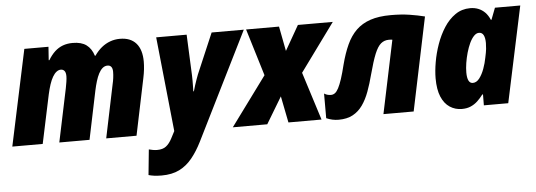

<svg xmlns="http://www.w3.org/2000/svg" viewBox="-52 -713 3080 1103"><g transform="rotate(-5 1488.0 -161.5)"><path d="M-1 0 116.7 -553.2H255.9L250.5 -476.1H254.4Q272 -505.4 292.7 -524.7Q313.5 -543.9 339.1 -553.5Q364.7 -563 396 -563Q446.3 -563 475.1 -541.7Q503.9 -520.5 517.1 -478.5H520.5Q539.6 -506.3 562.5 -524.9Q585.4 -543.5 612.1 -553.2Q638.7 -563 668.5 -563Q729.5 -563 761.7 -526.4Q793.9 -489.7 793.9 -420.4Q793.9 -400.4 791.3 -376.2Q788.6 -352.1 783.2 -326.7L715.3 0H540.5L604.5 -307.6Q608.4 -323.2 610.8 -341.8Q613.3 -360.4 613.3 -377.4Q613.3 -397 605.7 -406.5Q598.1 -416 584.5 -416Q568.4 -416 555.7 -405.3Q543 -394.5 533.2 -375.7Q523.4 -356.9 515.9 -332Q508.3 -307.1 502.4 -279.3L444.3 0H270L334.5 -307.6Q337.9 -324.2 340.8 -343.5Q343.8 -362.8 343.8 -375.5Q343.8 -397 335.9 -406.5Q328.1 -416 314.9 -416Q301.8 -416 289.8 -406.7Q277.8 -397.5 267.6 -379.9Q257.3 -362.3 249 -337.2Q240.7 -312 233.9 -281.2L174.3 0Z M839.8 240.2Q813.5 240.2 795.4 237.5Q777.3 234.9 764.2 231L778.8 84.5Q790 87.4 802 89.6Q814 91.8 826.7 91.8Q858.9 91.8 877.9 77.1Q897 62.5 912.6 32.7L933.6 -7.8L877 -553.2H1052.7L1063 -317.4Q1063.5 -301.8 1063.5 -286.1Q1063.5 -270.5 1063.2 -255.6Q1063 -240.7 1062.5 -225.6H1065.9Q1070.3 -241.7 1075.9 -259.3Q1081.5 -276.9 1087.4 -293.2Q1093.3 -309.6 1097.2 -319.8L1196.8 -553.2H1382.3L1074.7 65.9Q1047.9 119.6 1015.9 158.9Q983.9 198.2 941.7 219.2Q899.4 240.2 839.8 240.2Z M1270.5 0 1478 -282.2 1395.5 -553.2H1585.4L1612.8 -410.6L1694.3 -553.2H1895.5L1694.3 -277.3L1782.2 0H1591.3L1561 -152.8L1469.2 0Z M1880.4 9.8Q1861.3 9.8 1843.8 5.9Q1826.2 2 1809.6 -5.4V-147.5Q1820.3 -140.6 1830.3 -138.4Q1840.3 -136.2 1849.1 -136.2Q1861.3 -136.2 1871.8 -143.8Q1882.3 -151.4 1892.3 -170.4Q1902.3 -189.5 1913.1 -221.9Q1923.8 -254.4 1936 -304.2Q1952.6 -368.2 1974.9 -416.7Q1997.1 -465.3 2030.5 -497.8Q2064 -530.3 2112.5 -546.6Q2161.1 -563 2230.5 -563Q2290.5 -563 2337.9 -555.7Q2385.3 -548.3 2425.8 -538.1L2313.5 0H2139.2L2227.5 -421.4Q2222.7 -422.4 2217.5 -422.6Q2212.4 -422.9 2207.5 -422.9Q2180.7 -422.9 2161.4 -406.7Q2142.1 -390.6 2125.2 -349.6Q2108.4 -308.6 2088.4 -233.4Q2074.7 -180.7 2058.3 -136.2Q2042 -91.8 2018.8 -59.1Q1995.6 -26.4 1962.2 -8.3Q1928.7 9.8 1880.4 9.8Z M2591.3 9.8Q2552.7 9.8 2521.7 -10.5Q2490.7 -30.8 2473.1 -72.3Q2455.6 -113.8 2455.6 -178.7Q2455.6 -220.2 2464.4 -271.2Q2473.1 -322.3 2491.2 -373.5Q2509.3 -424.8 2536.9 -467.8Q2564.5 -510.7 2602.3 -536.9Q2640.1 -563 2688 -563Q2714.4 -563 2735.6 -554.4Q2756.8 -545.9 2773.4 -529.1Q2790 -512.2 2801.3 -485.8H2804.7L2830.6 -553.2H2976.6L2858.9 0H2718.3L2718.8 -63H2714.8Q2699.2 -42 2681.6 -25.6Q2664.1 -9.3 2642.3 0.2Q2620.6 9.8 2591.3 9.8ZM2666.5 -133.8Q2688 -133.8 2704.6 -155.3Q2721.2 -176.8 2732.9 -208.7Q2744.6 -240.7 2750.5 -272.5Q2757.3 -303.2 2759.3 -322Q2761.2 -340.8 2761.2 -355.5Q2761.2 -385.3 2752.7 -401.4Q2744.1 -417.5 2726.6 -417.5Q2710.9 -417.5 2697 -402.8Q2683.1 -388.2 2671.6 -363.8Q2660.2 -339.4 2651.9 -310.1Q2643.6 -280.8 2638.9 -251.2Q2634.3 -221.7 2634.3 -196.8Q2634.3 -166 2642.3 -149.9Q2650.4 -133.8 2666.5 -133.8Z"/></g></svg>

Font: Open Sans SemiCondensed ExtraBold
Style: Italic
Weight: 800
Width: 4
Italic angle: -12°
Designer: Monotype Design Team
Foundry: Monotype Imaging Inc.
Version: Version 3.003